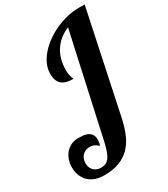

<svg xmlns="http://www.w3.org/2000/svg" viewBox="-309 -853 1019 1164"><g transform="rotate(-30 200.5 -271.5)"><path d="M324.2 -680.2Q257.8 -652.8 220.5 -597.4Q183.1 -542 183.1 -460.9Q183.1 -441.9 185.3 -429.9Q187.5 -418 189.9 -410.9Q192.4 -403.8 194.6 -399.9Q196.8 -396 196.8 -393.1Q170.9 -393.1 150.9 -398.2Q130.9 -403.3 117.4 -414.6Q104 -425.8 96.9 -444.3Q89.8 -462.9 89.8 -490.2Q89.8 -523.4 104.2 -555.7Q118.7 -587.9 143.8 -616.7Q168.9 -645.5 202.9 -669.9Q236.8 -694.3 275.6 -712.2Q314.5 -730 356.7 -740Q398.9 -750 440.9 -750H481L331.1 -40Q318.8 17.1 299.3 63Q279.8 108.9 248.8 140.9Q217.8 172.9 173.6 189.9Q129.4 207 67.9 207Q31.7 207 4.2 196.8Q-23.4 186.5 -42 168Q-60.5 149.4 -70.3 123.5Q-80.1 97.7 -80.1 65.9Q-80.1 40.5 -72 16.4Q-64 -7.8 -48.6 -26.4Q-33.2 -44.9 -10.5 -56.4Q12.2 -67.9 42 -67.9Q57.1 -67.9 74.2 -66.4Q91.3 -64.9 106 -58.3Q120.6 -51.8 130.4 -38.3Q140.1 -24.9 140.1 -1Q140.1 17.1 133.8 39.1Q124.5 31.2 116.7 26.1Q108.9 21 102.1 18.1Q95.2 15.1 88.4 14.2Q81.5 13.2 74.2 13.2Q56.6 13.2 43.5 19.5Q30.3 25.9 21.5 36.1Q12.7 46.4 8.3 59.8Q3.9 73.2 3.9 86.9Q3.9 106.4 10.5 119.9Q17.1 133.3 27.1 141.6Q37.1 149.9 49.1 153.6Q61 157.2 71.8 157.2Q88.9 157.2 102.5 152.6Q116.2 147.9 127.4 134.8Q138.7 121.6 148.4 97.4Q158.2 73.2 167 34.2Z"/></g></svg>

Font: Lobster
Style: Regular
Weight: 400
Designer: Pablo Impallari
Foundry: Pablo Impallari
Version: Version 1.007; ttfautohint (v1.1) -l 8 -r 50 -G 50 -x 14 -D 